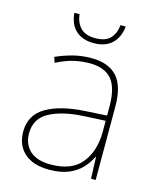

<svg xmlns="http://www.w3.org/2000/svg" viewBox="-110 -796 731 884"><g transform="rotate(15 255.5 -354.0)"><path d="M264 -537Q346 -537 387 -492.5Q428 -448 428 -350V0H406L402 -103H400Q386 -73 361.5 -47Q337 -21 299.5 -5.5Q262 10 208 10Q155 10 119.5 -7.5Q84 -25 66 -56Q48 -87 48 -129Q48 -208 114.5 -247.5Q181 -287 299 -294L402 -300V-343Q402 -433 368 -472.5Q334 -512 264 -512Q224 -512 186.5 -503Q149 -494 106 -472L97 -498Q137 -516 178.5 -526.5Q220 -537 264 -537ZM301 -270Q199 -265 137.5 -232Q76 -199 76 -129Q76 -76 110 -45.5Q144 -15 208 -15Q308 -15 354.5 -72Q401 -129 402 -220V-275ZM379 -718Q375 -682 359.5 -657Q344 -632 318 -619Q292 -606 256 -606Q202 -606 170.5 -634.5Q139 -663 134 -718H159Q163 -678 186.5 -654Q210 -630 256 -630Q305 -630 327.5 -654Q350 -678 354 -718Z"/></g></svg>

Font: Noto Sans Khmer Thin
Style: Regular
Weight: 250
Version: Version 2.003